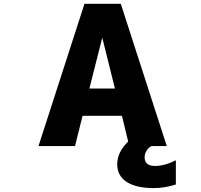

<svg xmlns="http://www.w3.org/2000/svg" viewBox="-20 -752 1040 991"><path d="M441.4 -294.9H573.2L507.8 -557.6ZM773.4 218.8Q682.6 218.8 633.8 187Q585 155.3 585 95.7Q585 33.2 641.6 -21.5L609.4 -154.3H406.2L367.2 2H178.7L416 -732.4H603.5L840.8 2H760.7Q726.6 24.4 726.6 60.5Q726.6 104.5 780.3 104.5Q830.1 104.5 887.7 75.2V200.2Q830.1 218.8 773.4 218.8Z"/></svg>

Font: Gen Shin Gothic Monospace Heavy
Style: Bold
Weight: 800
Designer: [Source Han Sans]
Ryoko NISHIZUKA  (kana & ideographs); Paul D. Hunt (Latin, Greek & Cyrillic); Wenlong ZHANG  (bopomofo
Version: Version 1.002.20150607